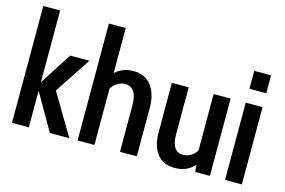

<svg xmlns="http://www.w3.org/2000/svg" viewBox="-96 -965 1766 1190"><g transform="rotate(15 787.0 -370.5)"><path d="M49 -750H157V-289L289 -496H413L260 -264L417 0H292L157 -235V0H49Z M850 -309V0H742V-295Q742 -414 666 -414Q612 -414 578 -361V0H470V-750H578V-461Q624 -505 695 -505Q770 -505 810 -452Q850 -399 850 -309Z M1319 -496V0H1225L1220 -45Q1174 9 1095 9Q1019 9 980.5 -41.5Q942 -92 942 -180V-496H1050V-194Q1050 -83 1124 -83Q1176 -83 1210 -133V-496Z M1416 -700H1524V-585H1416ZM1416 -496H1524V0H1416Z"/></g></svg>

Font: Cabin Condensed SemiBold
Style: Regular
Weight: 600
Width: 3
Designer: Pablo Impallari
Foundry: Pablo Impallari. http://www.impallari.com Igino Marini. http://www.ikern.com
Version: Version 2.200